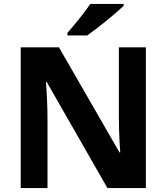

<svg xmlns="http://www.w3.org/2000/svg" viewBox="-20 -954 845 974"><path d="M720 0H525L217 -538H213Q216 -503 218.5 -450.5Q221 -398 221 -352V0H85V-714H279L586 -181H590Q588 -201 586.5 -232.5Q585 -264 584 -298Q583 -332 583 -360V-714H720ZM607 -924Q592 -910 569 -890Q546 -870 519 -848Q492 -826 466.5 -806.5Q441 -787 422 -774H322V-787Q338 -806 359.5 -831.5Q381 -857 402 -884.5Q423 -912 438 -934H607Z"/></svg>

Font: Noto Sans Meetei Mayek
Style: Bold
Weight: 700
Designer: Monotype Design Team and Neelakash Kshetrimayum
Foundry: Monotype Imaging Inc.
Version: Version 2.002; ttfautohint (v1.8.4.7-5d5b)